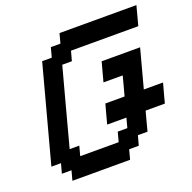

<svg xmlns="http://www.w3.org/2000/svg" viewBox="-149 -1024 1173 1173"><g transform="rotate(-20 437.5 -437.5)"><path d="M125 0H500L516.6 -62.5H579.1L596.2 -125H658.7Q664.1 -145.5 675 -187.3Q686 -229 691.9 -250H816.9Q822.3 -270.5 833.5 -312.3Q844.7 -354 850.6 -375H725.6Q736.8 -416.5 759 -500Q781.2 -583.5 792.5 -625H542.5Q537.1 -604 525.6 -562.3Q514.2 -520.5 508.8 -500H633.8Q628.4 -479 617.4 -437.3Q606.4 -395.5 600.6 -375H475.6Q469.7 -354 458.5 -312.3Q447.3 -270.5 441.9 -250H566.9L550.3 -187.5H487.8L471.2 -125H221.2L237.8 -187.5H175.3Q197.3 -270.5 241.9 -437.3Q286.6 -604 309.1 -687.5H371.6L388.7 -750H826.2Q831.5 -770.5 842.8 -812.5Q854 -854.5 859.4 -875H359.4L342.8 -812.5H280.3L263.7 -750H201.2Q173.3 -646 117.4 -437.5Q61.5 -229 33.7 -125H96.2L79.1 -62.5H141.6Z"/></g></svg>

Font: Faithful 32x
Style: Oblique
Weight: 400
Foundry: Faithful Resource Pack
Version: Version 1.0; January 27, 2023